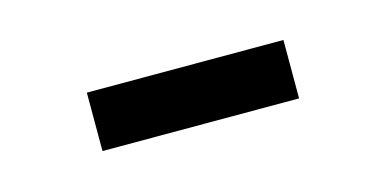

<svg xmlns="http://www.w3.org/2000/svg" viewBox="-27 -348 401 200"><g transform="rotate(-15 174.0 -248.5)"><path d="M280 -280V-217H68V-280Z"/></g></svg>

Font: Ruwudu
Style: Regular
Weight: 400
Designer: Becca Hirsbrunner Spalinger
Foundry: SIL International
Version: Version 3.000